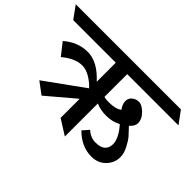

<svg xmlns="http://www.w3.org/2000/svg" viewBox="-194 -978 1282 1282"><g transform="rotate(45 446.5 -337.0)"><path d="M692 -317Q645 -292 588.5 -292Q532 -292 491 -311V1L383 -67V-247L188 -82L105 -144L378 -341Q350 -372 312 -394.5Q274 -417 237 -417Q171 -417 97 -355L30 -440Q107 -507 200 -507Q293 -507 383 -408V-588H-19L-82 -675H911L975 -588H491V-373Q506 -368 536 -368Q602 -368 632 -392Q609 -424 609 -451.5Q609 -479 629.5 -496Q650 -513 678 -513Q706 -513 740 -479.5Q774 -446 774 -406Q774 -380 743 -352Q773 -321 791 -300.5Q809 -280 830 -240Q851 -200 851 -164Q851 -109 811.5 -69Q772 -29 711 -29Q617 -29 540 -106L579 -150Q617 -115 664 -115Q711 -115 733 -135Q755 -155 755 -190Q755 -246 692 -317Z"/></g></svg>

Font: Halant SemiBold
Style: Regular
Weight: 600
Designer: Hitesh Malaviya (Devanagari), Satya Rajpurohit (Latin)
Foundry: Indian Type Foundry
Version: Version 1.101;PS 1.0;hotconv 1.0.78;makeotf.lib2.5.61930; tt